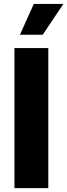

<svg xmlns="http://www.w3.org/2000/svg" viewBox="-20 -977 349 997"><path d="M230.8 -727.3V0H55V-727.3ZM83.5 -796.5 155.5 -956.7H309.3L201.7 -796.5Z"/></svg>

Font: Inter UI Extra Bold
Style: Regular
Weight: 800
Designer: Rasmus Andersson
Foundry: rsms
Version: 3.2;8d6f07862